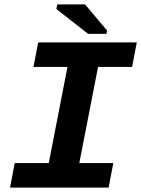

<svg xmlns="http://www.w3.org/2000/svg" viewBox="-20 -851 641 871"><path d="M153.3 -658.7H600.6L579.1 -547.4H424.8L339.8 -111.3H494.1L472.7 0H25.4L46.9 -111.3H201.2L286.1 -547.4H131.8ZM379.9 -697.3 235.8 -810.1 239.7 -831.1H365.7L465.8 -712.4L462.9 -697.3Z"/></svg>

Font: Liberation Mono
Style: Bold Italic
Weight: 700
Italic angle: -12°
Monospace: yes
Designer: Steve Matteson
Foundry: Ascender Corporation
Version: Version 2.1.5